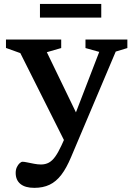

<svg xmlns="http://www.w3.org/2000/svg" viewBox="-20 -688 666 949"><path d="M383 -75.5 305 22 80.5 -425.5 9.5 -451V-492.5H282.5V-450.5L211.5 -430ZM149.5 240.5Q104.5 240.5 81 221.2Q57.5 202 57.5 166.5Q57.5 151 63.2 138.5Q69 126 77 118.8Q85 111.5 91.5 111.5Q99.5 111.5 115 114.8Q130.5 118 148.8 121.5Q167 125 182.5 125Q204.5 125 221.5 115.8Q238.5 106.5 253.2 85.8Q268 65 283.5 31.5L313 -33.5L330 -67L470.5 -431.5L402.5 -450.5V-492.5H609.5V-450.5L552 -433L331.5 88Q308.5 143 282.8 176.5Q257 210 224.8 225.2Q192.5 240.5 149.5 240.5ZM177.5 -601V-668.5H480.5V-601Z"/></svg>

Font: Newsreader 9pt Medium
Style: Regular
Weight: 500
Designer: Hugues Gentile
Foundry: Production Type
Version: Version 1.003